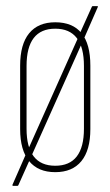

<svg xmlns="http://www.w3.org/2000/svg" viewBox="-20 -558 362 629"><path d="M23 51Q22 51 21 50Q20 49 21 47L67 -58L72 -68L236 -435L240 -445L281 -536Q282 -538 284 -538H299Q302 -538 300 -534L254 -429L249 -418L83 -47L79 -38L40 49Q39 51 36 51ZM161 6Q105 6 75.5 -30Q46 -66 46 -135V-343Q46 -413 75.5 -449Q105 -485 161 -485Q218 -485 247 -449.5Q276 -414 276 -343V-135Q276 -66 246.5 -30Q217 6 161 6ZM161 -15Q208 -15 231.5 -45.5Q255 -76 255 -136V-342Q255 -403 231.5 -433.5Q208 -464 161 -464Q114 -464 90.5 -433.5Q67 -403 67 -342V-136Q67 -76 90.5 -45.5Q114 -15 161 -15Z"/></svg>

Font: Sofia Sans Extra Condensed Thin
Style: Regular
Weight: 250
Version: Version 4.100